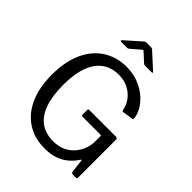

<svg xmlns="http://www.w3.org/2000/svg" viewBox="-262 -1105 1263 1263"><g transform="rotate(45 369.5 -473.5)"><path d="M374.9 10Q279.3 10 209.4 -35.5Q139.5 -80.9 102.1 -165.7Q64.8 -250.5 64.8 -368Q64.8 -489.1 103.9 -575.1Q143 -661.1 213.8 -706.5Q284.6 -752 379.2 -752Q448.9 -752 507.6 -723.8Q566.3 -695.7 604.6 -650Q642.9 -604.4 650.6 -551.8Q651.9 -543.9 650.6 -540.8Q649.3 -537.7 643.1 -536.4L570.7 -524.9Q565.9 -524.2 563.6 -526.7Q561.4 -529.1 560.1 -534.8Q552.9 -575.1 528 -607.7Q503.2 -640.2 464.7 -659.6Q426.2 -678.9 377.9 -678.9Q309.7 -678.9 262 -644.3Q214.4 -609.6 189.7 -541.6Q165.1 -473.5 165.1 -374Q165.1 -269.5 189.8 -200.4Q214.5 -131.4 262.7 -97.4Q310.9 -63.4 380.1 -63.4Q428.6 -63.4 464.8 -79.8Q501 -96.3 525 -123.4Q549 -150.5 561.8 -182.4Q574.6 -214.2 576.5 -244.3L577.3 -304Q579 -314.5 566.9 -314.5H404Q398.3 -314.5 395.9 -316.8Q393.4 -319.1 393.4 -324.9V-368Q393.4 -377 402.8 -377H650.9Q658.3 -377 662 -373.6Q665.7 -370.1 665.7 -364.1V-12.7Q665.7 -5.7 662.7 -2.8Q659.6 0 653.8 0H631Q624.2 0 619.6 -2Q615 -3.9 612.8 -11.8L601.8 -104.5Q601.2 -109 598.7 -109Q596.2 -109 593 -104Q574.2 -73.9 544.9 -47.8Q515.6 -21.6 473.7 -5.8Q431.8 10 374.9 10ZM440.9 -849.3 386.9 -899Q379 -907.2 376.1 -907.2Q373.1 -907.2 363.7 -899L306.1 -849.3Q300.6 -844.5 297.5 -843.5Q294.5 -842.5 288.1 -842.5H234Q227.9 -842.5 227.4 -846.1Q226.9 -849.6 231.8 -854.7L334.3 -946.1Q339.9 -951.2 345 -954Q350.1 -956.8 359 -956.8H398.2Q405.6 -956.8 409.8 -953.5Q414 -950.2 417.5 -947.4L519.1 -854.7Q532.5 -842.5 517.8 -842.5H459.2Q453.8 -842.5 449.5 -843.9Q445.2 -845.2 440.9 -849.3Z"/></g></svg>

Font: Libre Franklin Thin
Style: Regular
Weight: 100
Designer: Pablo Impallari, Rodrigo Fuenzalida, Nhung Nguyen
Foundry: Impallari Type
Version: Version 3.000